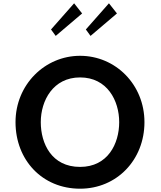

<svg xmlns="http://www.w3.org/2000/svg" viewBox="-20 -1153 973 1163"><path d="M289 -974.5 317.4 -935.5 477.4 -1071.5 428.9 -1133ZM500 -974.5 528.4 -935.5 688.4 -1071.5 639.9 -1133ZM74 -413C74 -184.5 235.3 -10 465 -10C687.7 -10 855 -184.8 855 -413C855 -640.7 679.9 -815 465 -815C252.1 -815 74 -640.6 74 -413ZM227 -413C227 -543.6 301.6 -684 465 -684C629.5 -684 702 -543.3 702 -413C702 -283.2 633.6 -142 465 -142C292.5 -142 227 -283.4 227 -413Z"/></svg>

Font: Hussar Ekologiczny
Style: Regular
Weight: 400
Foundry: Cannot Into Space Fonts
Version: Version 0.97